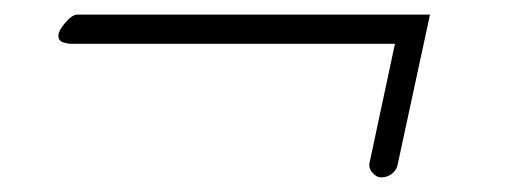

<svg xmlns="http://www.w3.org/2000/svg" viewBox="-20 -255 727 263"><path d="M502 -12Q496 -12 490.5 -18Q485 -24 486 -31L521 -195H77Q73 -195 66.5 -197Q60 -199 60 -206Q60 -213 69.5 -224Q79 -235 86 -235H569L525 -31Q524 -23 517.5 -17.5Q511 -12 502 -12Z"/></svg>

Font: Birthstone
Style: Regular
Weight: 400
Designer: Robert E. Leuschke
Foundry: Robert E. Leuschke
Version: Version 1.013; ttfautohint (v1.8.3)